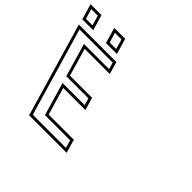

<svg xmlns="http://www.w3.org/2000/svg" viewBox="-376 -1054 1289 1289"><g transform="rotate(45 269.0 -409.5)"><path d="M370.9 -96H132.2L74.9 -292H284.9L258.6 -382H48.6L-9 -579H229.7L204 -667H-152.2L42.8 0H399ZM64.5 -708H168.3L135.8 -819H32.1ZM-160.5 -708H-56.7L-89.2 -819H-192.9ZM355.9 -76 372.3 -20H57.7L-125.6 -647H189L203.1 -599H-35.7L33.6 -362H243.6L258.2 -312H48.2L117.2 -76ZM79.5 -728 58.8 -799H120.8L141.6 -728ZM-145.5 -728 -166.2 -799H-104.2L-83.4 -728Z"/></g></svg>

Font: Din Kursivschrift
Style: BreitLeftGho
Weight: 400
Version: Version 1.089